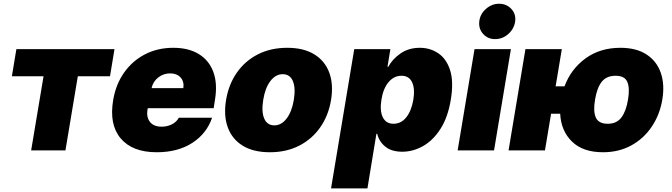

<svg xmlns="http://www.w3.org/2000/svg" viewBox="-20 -810 3618 1034"><path d="M44 -399.1 68.2 -545.5H596.6L572.4 -399.1H399.1L332.4 0H147.7L214.5 -399.1Z M823.9 9.9Q692.8 9.9 630 -64.6Q567.1 -139.2 589.5 -271.3Q603.7 -355.8 648.3 -419Q692.8 -482.2 760.8 -517.4Q828.8 -552.6 913.4 -552.6Q995.7 -552.6 1051 -518.6Q1106.2 -484.7 1129.1 -422.1Q1152 -359.4 1137.8 -272.7L1130.7 -227.3H775.9L774.1 -218.8Q767.8 -179.3 787.5 -153.6Q807.2 -127.8 850.9 -127.8Q880.7 -127.8 905.5 -140.3Q930.4 -152.7 943.2 -176.1H1122.2Q1093.4 -90.9 1015.6 -40.5Q937.9 9.9 823.9 9.9ZM796.2 -335.2H967.3Q972.7 -370.4 952.6 -392.6Q932.5 -414.8 896.3 -414.8Q860.8 -414.8 832.6 -393.1Q804.3 -371.4 796.2 -335.2Z M1433.2 9.9Q1344.5 9.9 1287.1 -25.4Q1229.8 -60.7 1206.7 -124.1Q1183.6 -187.5 1197.4 -271.3Q1211.3 -355.1 1255.3 -418.5Q1299.4 -481.9 1368.6 -517.2Q1437.9 -552.6 1527 -552.6Q1615.4 -552.6 1672.8 -517.2Q1730.1 -481.9 1753.4 -418.5Q1776.6 -355.1 1762.8 -271.3Q1748.9 -187.5 1704.5 -124.1Q1660.2 -60.7 1591.1 -25.4Q1522 9.9 1433.2 9.9ZM1457.4 -134.9Q1495.4 -134.9 1523.6 -171.7Q1551.8 -208.5 1562.5 -272.7Q1572.8 -337 1557 -373.8Q1541.2 -410.5 1502.8 -410.5Q1464.5 -410.5 1436.3 -373.8Q1408 -337 1397.7 -272.7Q1387.1 -208.5 1402.9 -171.7Q1418.7 -134.9 1457.4 -134.9Z M1762.8 204.5 1887.8 -545.5H2082.4L2066.8 -450.3H2071Q2093.4 -491.8 2137.1 -522.2Q2180.8 -552.6 2241.5 -552.6Q2295.5 -552.6 2339.3 -523.8Q2383.2 -495 2403.6 -433.2Q2424 -371.4 2407.7 -272.7Q2392 -178.3 2352.3 -116.1Q2312.5 -54 2258.5 -23.4Q2204.5 7.1 2146.3 7.1Q2088.8 7.1 2054.9 -20.4Q2021 -47.9 2011.4 -89.5H2007.1L1958.8 204.5ZM2034.1 -272.7Q2024.5 -213.1 2041.7 -178.3Q2058.9 -143.5 2099.4 -143.5Q2139.9 -143.5 2167.6 -177.7Q2195.3 -212 2206 -272.7Q2215.6 -333.5 2199 -367.7Q2182.5 -402 2142 -402Q2101.6 -402 2072.6 -367.7Q2043.7 -333.5 2034.1 -272.7Z M2444.6 0 2535.5 -545.5H2731.5L2640.6 0ZM2646.3 -599.4Q2606.9 -599.4 2581.9 -627.3Q2556.8 -655.2 2561.1 -694.6Q2565.3 -734 2596.8 -761.9Q2628.2 -789.8 2667.6 -789.8Q2708.1 -789.8 2733.8 -761.9Q2759.6 -734 2754.3 -694.6Q2748.9 -655.2 2717.9 -627.3Q2686.8 -599.4 2646.3 -599.4Z M3005.7 -545.5 2972.3 -345.2H3020.2Q3054.7 -438.2 3133.2 -495.4Q3211.6 -552.6 3321 -552.6Q3407 -552.6 3461.8 -516.7Q3516.7 -480.8 3538.5 -418Q3560.4 -355.1 3546.9 -274.1Q3533.4 -192.5 3490.2 -128.2Q3447.1 -63.9 3380.1 -27Q3313.2 9.9 3227.3 9.9Q3119.3 9.9 3060.4 -47.6Q3001.4 -105.1 2996.8 -197.4H2947.8L2914.8 0H2718.8L2809.7 -545.5ZM3252.8 -143.5Q3301.5 -143.5 3326.9 -177.9Q3352.3 -212.4 3362.2 -274.1Q3372.5 -335.9 3358.3 -369Q3344.1 -402 3295.5 -402Q3246.1 -402 3220.5 -369.5Q3195 -337 3184.7 -274.1Q3173.7 -211.3 3188.6 -177.4Q3203.5 -143.5 3252.8 -143.5Z"/></svg>

Font: Inter UI Black
Style: Italic
Weight: 900
Italic angle: -9.39999°
Designer: Rasmus Andersson
Foundry: rsms
Version: 3.2;8d6f07862